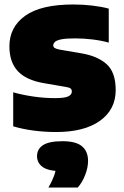

<svg xmlns="http://www.w3.org/2000/svg" viewBox="-20 -579 555 858"><path d="M230.5 11Q179.5 11 130.2 4.5Q81 -2 39 -14.5V-166.5Q79 -155 128 -147.8Q177 -140.5 226.5 -140.5Q270 -140.5 285.5 -148.5Q301 -156.5 301 -169.5Q301 -179 295.5 -183.5Q290 -188 274.5 -190.5L175.5 -207.5Q96.5 -221 59.2 -261.5Q22 -302 22 -372Q22 -458 92.5 -508.5Q163 -559 308 -559Q351.5 -559 393.2 -554Q435 -549 466 -540.5V-388.5Q435 -397.5 395 -402.5Q355 -407.5 314.5 -407.5Q273.5 -407.5 252.8 -403Q232 -398.5 225 -391.2Q218 -384 218 -376.5Q218 -369 224.2 -364.8Q230.5 -360.5 245.5 -357.5L344.5 -340.5Q416.5 -328.5 456.8 -292Q497 -255.5 497 -176.5Q497 -89.5 426.8 -39.2Q356.5 11 230.5 11ZM196.5 259Q216.5 223 224.2 198.8Q232 174.5 232 147L273.5 186H259.5Q197.5 186 171.5 167.8Q145.5 149.5 145.5 119Q145.5 87 172.5 69.5Q199.5 52 259.5 52Q320 52 346.8 75Q373.5 98 373.5 140Q373.5 170 360.5 203.2Q347.5 236.5 327.5 259Z"/></svg>

Font: Encode Sans Condensed Thin Black
Style: Regular
Weight: 900
Version: Version 3.002